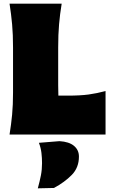

<svg xmlns="http://www.w3.org/2000/svg" viewBox="-20 -733 619 1046"><path d="M32 0Q41 -55.5 46 -108.2Q51 -161 51 -229V-474Q51 -545.5 46 -600.5Q41 -655.5 32 -713H316Q306.5 -655.5 301.8 -600.5Q297 -545.5 297 -474V-269Q297 -238.5 298 -212H349Q417.5 -212 463 -218.2Q508.5 -224.5 555 -237V0ZM186 293Q196.5 254.5 202.8 222.8Q209 191 209 156Q209 128 205.8 100.2Q202.5 72.5 192 45L304 36Q356 39 383 61.5Q410 84 410 120Q410 180 371.2 219.8Q332.5 259.5 274 291Z"/></svg>

Font: Commissioner Flair Black
Style: Regular
Weight: 900
Designer: Kostas Bartsokas
Foundry: Kostas Bartsokas
Version: Version 1.000; ttfautohint (v1.8.3)